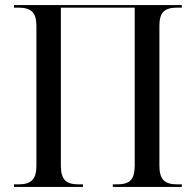

<svg xmlns="http://www.w3.org/2000/svg" viewBox="-20 -734 748 754"><path d="M35 0V-10H54Q90 -10 106.5 -26.5Q123 -43 123 -83V-633Q123 -672 106.5 -688Q90 -704 53 -704H35V-714H694V-704H675Q638 -704 622 -688Q606 -672 606 -634V-83Q606 -43 622 -26.5Q638 -10 675 -10H694V0H423V-10H441Q478 -10 493.5 -26.5Q509 -43 509 -83V-704H219V-83Q219 -43 235 -26.5Q251 -10 287 -10H306V0Z"/></svg>

Font: Noto Serif Display SemiCondensed
Style: Regular
Weight: 400
Width: 4
Designer: Monotype Design Team
Foundry: Monotype Imaging Inc.
Version: Version 2.009